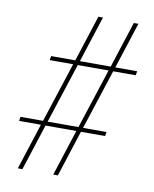

<svg xmlns="http://www.w3.org/2000/svg" viewBox="-80 -778 660 822"><g transform="rotate(10 250.0 -367.5)"><path d="M54 -18 119 -219H24L27 -237H125L210 -498H108L111 -516H216L281 -717H301L236 -516H370L435 -717H455L390 -516H485L482 -498H384L299 -237H401L398 -219H293L228 -18H208L273 -219H139L74 -18ZM279 -237 364 -498H230L145 -237Z"/></g></svg>

Font: Iosevka SS18 Thin
Style: Italic
Weight: 100
Italic angle: -9°
Monospace: yes
Designer: Belleve Invis
Foundry: Belleve Invis
Version: Version 25.1.1; ttfautohint (v1.8.4)